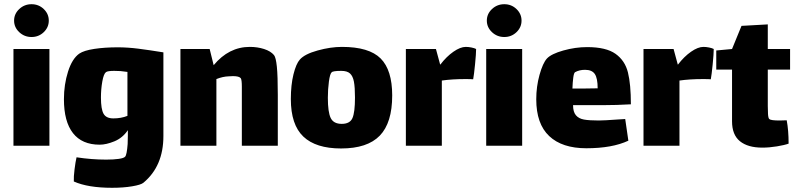

<svg xmlns="http://www.w3.org/2000/svg" viewBox="-20 -693 3787 913"><path d="M47 -595Q47 -627 71.5 -650Q96 -673 130 -673Q164 -673 188 -650Q212 -627 212 -595Q212 -563 188 -540Q164 -517 130 -517Q96 -517 71.5 -540Q47 -563 47 -595ZM44 -460H215V0H44Z M757 -444V-46Q757 97 662 176Q650 186 608 193Q566 200 513 200Q398 200 331 170Q330 148 334.5 112Q339 76 344 55Q416 66 485 66Q520 66 544.5 62.5Q569 59 575 52Q583 44 587 -8Q588 -22 588 -49V-74Q563 -37 524 -21Q485 -5 454 -5Q370 -5 327 -60Q284 -115 284 -221Q284 -291 303.5 -352.5Q323 -414 357 -438Q379 -453 428.5 -460.5Q478 -468 540 -468Q587 -468 638 -461.5Q689 -455 757 -444ZM586 -142V-351Q575 -353 553 -355Q543 -356 523 -356Q492 -356 484 -350Q473 -342 466.5 -305.5Q460 -269 460 -229Q460 -174 472.5 -152Q485 -130 519 -130Q556 -130 586 -142Z M1301 -242V0H1130V-240V-281Q1130 -313 1125 -321Q1117 -331 1088 -331Q1074 -331 1067 -330Q1039 -329 1009 -317V0H838V-460H977L996 -383Q1068 -470 1168 -470Q1204 -470 1235.5 -460Q1267 -450 1283 -431Q1292 -420 1296.5 -376Q1301 -332 1301 -242Z M1363 -222Q1363 -289 1375.5 -339.5Q1388 -390 1406 -410Q1429 -436 1490.5 -453Q1552 -470 1606 -470Q1735 -470 1790 -415Q1845 -360 1845 -239Q1845 -109 1786 -48Q1727 13 1602 13Q1482 13 1422.5 -43.5Q1363 -100 1363 -222ZM1668 -229Q1668 -278 1663 -304.5Q1658 -331 1644.5 -343.5Q1631 -356 1603 -356Q1563 -356 1557 -349Q1549 -342 1544 -305Q1539 -268 1539 -228Q1539 -160 1552.5 -132Q1566 -104 1605 -104Q1644 -104 1656 -131.5Q1668 -159 1668 -229Z M2244 -460Q2244 -438 2239 -387.5Q2234 -337 2230 -316Q2220 -317 2193 -317Q2130 -317 2081 -310V0H1910V-460H2053L2073 -386H2074Q2103 -424 2136 -447Q2169 -470 2195 -470Q2208 -470 2222.5 -467Q2237 -464 2244 -460Z M2295 -595Q2295 -627 2319.5 -650Q2344 -673 2378 -673Q2412 -673 2436 -650Q2460 -627 2460 -595Q2460 -563 2436 -540Q2412 -517 2378 -517Q2344 -517 2319.5 -540Q2295 -563 2295 -595ZM2292 -460H2463V0H2292Z M2920 -125Q2929 -125 2953 -127L2968 -24Q2891 12 2768 12Q2653 12 2591.5 -46Q2530 -104 2530 -221Q2530 -281 2545.5 -337Q2561 -393 2581 -415Q2602 -437 2659 -453Q2716 -469 2772 -469Q2862 -469 2907 -437Q2952 -405 2966 -348.5Q2980 -292 2980 -197Q2912 -193 2847 -193H2705Q2705 -161 2718.5 -145Q2732 -129 2757 -124.5Q2782 -120 2827 -120Q2852 -120 2920 -125ZM2702 -272H2754Q2801 -272 2822 -273Q2822 -321 2808.5 -341Q2795 -361 2762 -361Q2735 -361 2715 -350Q2709 -347 2706 -324Q2703 -301 2702 -272Z M3374 -460Q3374 -438 3369 -387.5Q3364 -337 3360 -316Q3350 -317 3323 -317Q3260 -317 3211 -310V0H3040V-460H3183L3203 -386H3204Q3233 -424 3266 -447Q3299 -470 3325 -470Q3338 -470 3352.5 -467Q3367 -464 3374 -460Z M3631 -189Q3631 -171 3632 -151.5Q3633 -132 3638 -127Q3645 -120 3687 -120L3721 -121Q3730 -73 3730 -10Q3711 -3 3674.5 3Q3638 9 3605 9Q3536 9 3498.5 -21.5Q3461 -52 3461 -116V-362H3386V-453L3461 -460L3506 -570L3631 -577V-460H3737V-362H3631Z"/></svg>

Font: Lalezar
Style: Regular
Weight: 400
Designer: Borna Izadpanah
Foundry: Borna Izadpanah
Version: Version 1.004